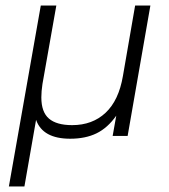

<svg xmlns="http://www.w3.org/2000/svg" viewBox="-20 -490 610 692"><path d="M233 10Q134 10 110 -58L68 182H12L127 -470H183L133 -187Q131 -174 130 -162Q129 -150 129 -139Q129 -86 156.5 -62.5Q184 -39 240 -39Q313 -39 360.5 -83.5Q408 -128 423 -216L467 -470H522L440 0H386L399 -73Q368 -29 328 -9.5Q288 10 233 10Z"/></svg>

Font: Celebes Light
Style: Italic
Weight: 300
Italic angle: -10°
Designer: Anugrah Pasau
Foundry: Lafontype
Version: Version 1.000; ttfautohint (v1.8.4)